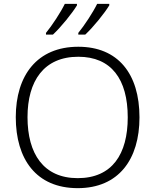

<svg xmlns="http://www.w3.org/2000/svg" viewBox="-20 -968 808 998"><path d="M548 -940V-948H485C463 -903 419 -836 387 -797V-788H423C466 -828 523 -899 548 -940ZM380 -940V-948H317C295 -903 251 -836 219 -797V-788H255C298 -828 355 -899 380 -940ZM705 -358C705 -585 593 -725 387 -725C173 -725 62 -576 62 -359C62 -141 168 10 384 10C597 10 705 -140 705 -358ZM123 -359C123 -547 208 -673 387 -673C558 -673 644 -557 644 -358C644 -167 563 -42 384 -42C206 -42 123 -169 123 -359Z"/></svg>

Font: Noto Sans Gurmukhi Light
Style: Regular
Weight: 300
Designer: Jelle Bosma - Monotype Design Team
Foundry: Monotype Imaging Inc.
Version: Version 2.004